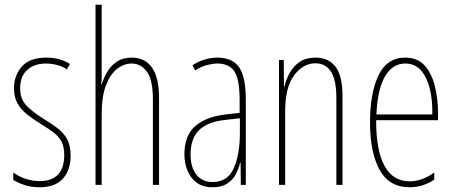

<svg xmlns="http://www.w3.org/2000/svg" viewBox="-20 -846 1914 810"><path d="M278 -189Q278 -129 245.5 -92.5Q213 -56 147 -56Q110 -56 81.5 -66Q53 -76 36 -87V-118Q58 -102 87 -92Q116 -82 147 -82Q200 -82 225.5 -110.5Q251 -139 251 -191Q251 -226 240 -247.5Q229 -269 208 -285.5Q187 -302 157 -320Q123 -341 96.5 -361.5Q70 -382 54.5 -408.5Q39 -435 39 -474Q39 -527 72 -565Q105 -603 175 -603Q234 -603 275 -576L262 -553Q246 -565 222 -571.5Q198 -578 174 -578Q125 -578 95 -551Q65 -524 65 -473Q65 -430 89.5 -403Q114 -376 162 -346Q195 -326 221 -306.5Q247 -287 262.5 -260Q278 -233 278 -189Z M409 -558Q409 -535 409 -521Q409 -507 407 -490H409Q417 -516 432 -542Q447 -568 472.5 -585.5Q498 -603 536 -603Q592 -603 621.5 -560.5Q651 -518 651 -432V-66H625V-426Q625 -510 599.5 -544Q574 -578 535 -578Q503 -578 474 -555.5Q445 -533 427 -486Q409 -439 409 -364V-66H383V-826H409Z M897 -603Q960 -603 988.5 -562.5Q1017 -522 1017 -424V-66H996L995 -159H993Q987 -134 974.5 -110.5Q962 -87 938.5 -71.5Q915 -56 877 -56Q835 -56 809 -76Q783 -96 770.5 -127.5Q758 -159 758 -195Q758 -274 803 -313.5Q848 -353 930 -363L991 -370V-421Q991 -511 969 -544.5Q947 -578 897 -578Q879 -578 855 -572Q831 -566 803 -549L792 -571Q843 -603 897 -603ZM929 -340Q855 -332 819.5 -296.5Q784 -261 784 -195Q784 -139 809 -108.5Q834 -78 877 -78Q940 -78 966 -136Q992 -194 992 -286V-347Z M1311 -603Q1366 -603 1395.5 -564.5Q1425 -526 1425 -441V-66H1399V-431Q1399 -511 1375.5 -545Q1352 -579 1311 -579Q1259 -579 1221 -528.5Q1183 -478 1183 -377V-66H1157V-593H1177L1178 -481H1180Q1187 -511 1202.5 -539Q1218 -567 1244.5 -585Q1271 -603 1311 -603Z M1689 -603Q1742 -603 1772 -569Q1802 -535 1815 -481Q1828 -427 1828 -367V-339H1567Q1566 -214 1601.5 -147.5Q1637 -81 1708 -81Q1760 -81 1812 -118V-88Q1791 -74 1765 -65Q1739 -56 1708 -56Q1622 -56 1581.5 -129.5Q1541 -203 1541 -330Q1541 -454 1577 -528.5Q1613 -603 1689 -603ZM1689 -578Q1637 -578 1605 -525Q1573 -472 1568 -363H1804Q1805 -422 1793.5 -470.5Q1782 -519 1756.5 -548.5Q1731 -578 1689 -578Z"/></svg>

Font: Noto Sans Malayalam UI ExtraCondensed Thin
Style: Regular
Weight: 100
Width: 2
Designer: Jelle Bosma - Monotype Design Team
Foundry: Monotype Imaging Inc.
Version: Version 2.104; ttfautohint (v1.8.4.7-5d5b)